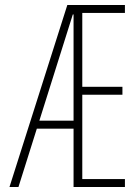

<svg xmlns="http://www.w3.org/2000/svg" viewBox="-20 -750 540 770"><path d="M18 0 250 -730H481V-698H310V-402H471V-370H310V-32H481V0H275V-692H272L54 0ZM114 -234V-266H292V-234Z"/></svg>

Font: M PLUS Code Latin ExtraLight
Style: Regular
Weight: 250
Designer: Coji Morishita
Foundry: UNDERFOREST DESIGN
Version: Version 1.002; ttfautohint (v1.8.3)